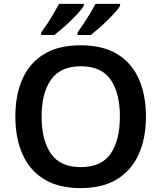

<svg xmlns="http://www.w3.org/2000/svg" viewBox="-20 -958 830 988"><path d="M731 -358Q731 -247 694 -164.5Q657 -82 582.5 -36Q508 10 395 10Q281 10 206.5 -36Q132 -82 95.5 -165Q59 -248 59 -359Q59 -469 95.5 -551.5Q132 -634 206.5 -679.5Q281 -725 396 -725Q509 -725 583.5 -679.5Q658 -634 694.5 -551.5Q731 -469 731 -358ZM194 -358Q194 -237 242 -167.5Q290 -98 395 -98Q502 -98 549.5 -167.5Q597 -237 597 -358Q597 -479 549.5 -548Q502 -617 396 -617Q291 -617 242.5 -548Q194 -479 194 -358ZM598 -928Q591 -915 573 -895Q555 -875 532.5 -853Q510 -831 487.5 -811.5Q465 -792 447 -778H379V-791Q393 -810 410 -835.5Q427 -861 443.5 -888.5Q460 -916 471 -938H598ZM411 -928Q404 -915 386 -895Q368 -875 345.5 -853Q323 -831 300.5 -811.5Q278 -792 260 -778H192V-791Q206 -810 223 -835.5Q240 -861 256 -888.5Q272 -916 284 -938H411Z"/></svg>

Font: Noto Sans Medefaidrin SemiBold
Style: Regular
Weight: 600
Designer: Dalton Maag Ltd
Foundry: Dalton Maag Ltd
Version: Version 1.002; ttfautohint (v1.8.4.7-5d5b)